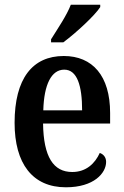

<svg xmlns="http://www.w3.org/2000/svg" viewBox="-20 -786 526 816"><path d="M197 -619V-606H249C303 -646 384 -721 406 -756V-766H281C264 -721 225 -664 197 -619ZM260 10C380 10 431 -51 431 -98C431 -118 419 -131 404 -136C384 -92 347 -55 287 -55C207 -55 165 -119 163 -261H448V-306C448 -464 373 -548 251 -548C118 -548 42 -452 42 -264C42 -91 118 10 260 10ZM329 -317H164C167 -428 199 -490 253 -490C308 -490 329 -422 329 -317Z"/></svg>

Font: Noto Serif Devanagari Condensed SemiBold
Style: Regular
Weight: 600
Width: 3
Designer: Universal Thirst, Indian Type Foundry and the Monotype Design Team
Foundry: Monotype Imaging Inc.
Version: Version 2.004